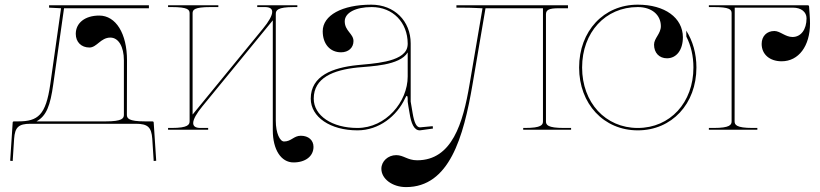

<svg xmlns="http://www.w3.org/2000/svg" viewBox="-20 -542 3426 802"><path d="M185 -520V-510L235 -507.5L190 -190C171.5 -61 138.5 -35 56.5 -35H38C36.5 -35 33 -34 33 -30.5L22.5 129.5L33 130.5L39 37.5C42.5 -10 57 -25 107.5 -25H547.5C598 -25 612.5 -10 616 37.5L622 130.5L632.5 129.5L622 -30.5C622 -34 618.5 -35 617 -35H585C516.5 -35 510 -48 510 -62.5L510.5 -290C510.5 -402 464 -477 394.5 -477C335.5 -477 296.5 -446.5 296.5 -400.5C296.5 -366.5 319.5 -343.5 353.5 -343.5C384.5 -343.5 400.5 -385 441 -385C475 -385 497.5 -347 497.5 -290V-62.5C497.5 -48 491 -35 422.5 -35H132.5C174 -58 190 -100.5 202.5 -190L247.5 -507.5H602V-520Z M682 -520V-512.5H697C765.5 -512.5 772 -501 772 -486.5V-36C772 -21.5 765.5 -7.5 697 -7.5H682V0H849.5V-7.5H817.5C796 -7.5 787 -15 787 -28C787 -44 801.5 -69 825.5 -98L1119.5 -457V2.5C1119.5 83 1154 136.5 1206 136.5C1256 136.5 1289.5 110.5 1289.5 71.5C1289.5 43.5 1268.5 25 1236.5 25C1207 25 1197 49 1166.5 49C1149.5 49 1132 15 1132 -38V-484C1132 -498.5 1138.5 -512.5 1207 -512.5H1222V-520H1054.5V-512.5H1086.5C1108 -512.5 1117 -505 1117 -492.5C1117 -476.5 1102.5 -451.5 1078.5 -422.5L784.5 -63.5V-486.5C784.5 -501 791 -512.5 859.5 -512.5H892V-520Z M1531 -522.5C1409 -522.5 1328 -478 1328 -411.5C1328 -358.5 1358.5 -323.5 1404.5 -323.5C1435.5 -323.5 1456.5 -342.5 1456.5 -370.5C1456.5 -401.5 1420 -412.5 1420 -453C1420 -488.5 1465 -512.5 1532.5 -512.5C1621.5 -512.5 1682.5 -448 1683 -360.5V-357.5C1683 -352.5 1682 -347 1680.5 -341.5C1662 -281 1534.5 -276.5 1472.5 -270C1370.5 -259.5 1278 -226 1278 -130C1278 -53 1360 2.5 1473 2.5C1563 2.5 1637.5 -57 1672 -131C1675 -138 1677.5 -141.5 1679.5 -141.5C1681.5 -141.5 1683 -137 1683 -128V-117C1683 -113 1688.5 -83.5 1691 -68C1697.5 -27.5 1709 2.5 1733.5 2.5H1734L1788.5 -5L1787.5 -15L1734 -10C1720 -10.5 1710.5 -28 1703.5 -70L1695.5 -117.5V-360.5C1695.5 -454.5 1627 -522.5 1531 -522.5ZM1683 -323V-222.5C1683 -116.5 1591.5 -7.5 1473 -7.5C1367 -7.5 1290.5 -59 1290.5 -130C1290.5 -217.5 1372.5 -249.5 1473.5 -260C1528.5 -265.5 1649.5 -267.5 1683 -323Z M1886.5 -520V-510H1905.5C1962.5 -510 1978.5 -507.5 1993 -507.5H1995.5L1941.5 -190.5C1914 -27.5 1868.5 127.5 1722.5 127.5C1682 127.5 1666 106 1635 106C1601 106 1573 131.5 1573 163C1573 205 1619 239.5 1676 239.5C1856.5 239.5 1916 33 1954 -190.5L2008 -507.5H2248V-35C2248 -20.5 2241.5 -7.5 2173 -7.5H2165.5V0H2365.5V-7.5H2335.5C2267 -7.5 2260.5 -20.5 2260.5 -35V-482.5C2260.5 -501 2274.5 -507.5 2313 -507.5H2352.5V-520Z M2644 -522.5C2501.5 -522.5 2399 -412 2399 -260C2399 -108 2502 2.5 2644 2.5C2786 2.5 2889 -108 2889 -260C2889 -319 2873.5 -371.5 2846.5 -414L2847 -389C2866 -352 2876.5 -308 2876.5 -260C2876.5 -113.5 2779 -7.5 2644 -7.5C2509 -7.5 2411.5 -113.5 2411.5 -260C2411.5 -406.5 2508.5 -512.5 2644 -512.5C2702 -512.5 2740 -480.5 2740.5 -433C2740.5 -401 2712 -382.5 2712 -355.5C2712 -321.5 2733.5 -298.5 2766 -298.5C2806 -298.5 2832.5 -333.5 2832.5 -386.5C2832 -468 2757 -522.5 2644 -522.5Z M2941 -520V-512.5H2961C3027 -512.5 3036 -502.5 3036 -487V-35.5C3036 -21 3029.5 -7.5 2961 -7.5H2941V0H3143.5V-7.5H3123.5C3055 -7.5 3048.5 -21 3048.5 -35.5L3049 -510H3293C3326.5 -510 3349 -492 3349 -465.5C3349 -418.5 3325.5 -387.5 3290.5 -387.5C3260 -387.5 3239 -412.5 3214.5 -412.5C3183 -412.5 3161.5 -391 3161.5 -358.5C3161.5 -315 3195 -286 3245 -286C3316 -286 3363.5 -349.5 3363.5 -444.5C3363.5 -466.5 3361 -492.5 3359.5 -515.5C3359.5 -517.5 3357.5 -520 3354.5 -520Z"/></svg>

Font: ZnikomitNo24
Style: Regular
Weight: 500
Designer: gluk
Foundry: gluk
Version: Version 0.55